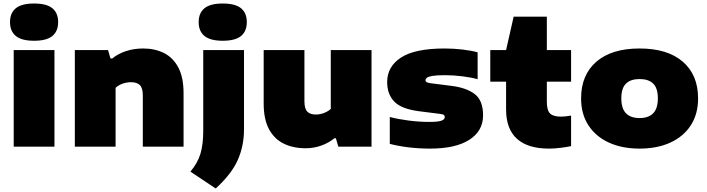

<svg xmlns="http://www.w3.org/2000/svg" viewBox="-20 -835 4027 1093"><path d="M58 0V-550H290V0ZM174 -603Q103 -603 70 -630.2Q37 -657.5 37 -709Q37 -761 70 -788Q103 -815 174 -815Q245.5 -815 278.2 -788Q311 -761 311 -709Q311 -657.5 278.2 -630.2Q245.5 -603 174 -603Z M406 0V-550H595L609 -502H619Q651.5 -529 697 -544Q742.5 -559 795 -559Q862 -559 914 -532.8Q966 -506.5 995.5 -450.2Q1025 -394 1025 -304V0H793V-291Q793 -334.5 776 -350.8Q759 -367 726 -367Q700 -367 676.5 -358.2Q653 -349.5 638 -335V0Z M1208 238 1064 142Q1105.5 92.5 1121.2 39.8Q1137 -13 1137 -90V-550H1369V-98Q1369 -4.5 1333.5 75.8Q1298 156 1208 238ZM1248 -603Q1177 -603 1144 -630.2Q1111 -657.5 1111 -709Q1111 -761 1144 -788Q1177 -815 1248 -815Q1319.5 -815 1352.2 -788Q1385 -761 1385 -709Q1385 -657.5 1352.2 -630.2Q1319.5 -603 1248 -603Z M1720 9Q1649.5 9 1595.5 -17.2Q1541.5 -43.5 1511.2 -99.8Q1481 -156 1481 -246V-550H1713V-259Q1713 -215.5 1729.8 -199.2Q1746.5 -183 1777 -183Q1802 -183 1825 -192Q1848 -201 1863 -215V-550H2095V0H1906L1892 -48H1884Q1850.5 -21 1808.2 -6Q1766 9 1720 9Z M2428 11Q2366.5 11 2306.5 3.8Q2246.5 -3.5 2199 -16V-169Q2246.5 -156.5 2306 -148.8Q2365.5 -141 2424 -141Q2475 -141 2493.5 -148.2Q2512 -155.5 2512 -168Q2512 -176.5 2506.5 -180.8Q2501 -185 2482 -187L2364 -202Q2264.5 -215 2224.2 -257Q2184 -299 2184 -368Q2184 -456 2263 -507.5Q2342 -559 2512 -559Q2561.5 -559 2613 -553Q2664.5 -547 2699 -537V-384Q2664.5 -394 2613.2 -400.5Q2562 -407 2514 -407Q2465 -407 2441 -402.8Q2417 -398.5 2409.5 -391.8Q2402 -385 2402 -378Q2402 -371.5 2408.2 -367.5Q2414.5 -363.5 2433 -361L2551 -346Q2635 -335.5 2682.5 -299.5Q2730 -263.5 2730 -178Q2730 -89.5 2651.8 -39.2Q2573.5 11 2428 11Z M3105 11Q2985 11 2923 -44.8Q2861 -100.5 2861 -212V-370H2771V-550H2861L2904 -740H3093V-550H3231V-370H3093V-256Q3093 -206.5 3111.5 -188.8Q3130 -171 3174 -171Q3196.5 -171 3231 -177V-3Q3206.5 2 3171.5 6.5Q3136.5 11 3105 11Z M3621 11Q3520.5 11 3445.8 -23.5Q3371 -58 3329.5 -122Q3288 -186 3288 -275Q3288 -408.5 3375 -483.8Q3462 -559 3621 -559Q3780 -559 3867 -483.8Q3954 -408.5 3954 -275Q3954 -186 3912.8 -122Q3871.5 -58 3796.5 -23.5Q3721.5 11 3621 11ZM3621 -163Q3672 -163 3698.5 -190.2Q3725 -217.5 3725 -275Q3725 -333 3698.5 -359Q3672 -385 3621 -385Q3570 -385 3543.5 -359Q3517 -333 3517 -275Q3517 -217.5 3543.5 -190.2Q3570 -163 3621 -163Z"/></svg>

Font: Encode Sans Expanded Black
Style: Regular
Weight: 900
Width: 7
Designer: Multiple Designers
Foundry: Impallari Type
Version: Version 3.000; ttfautohint (v1.8.3) -l 8 -r 50 -G 200 -x 14 